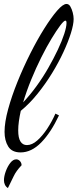

<svg xmlns="http://www.w3.org/2000/svg" viewBox="-20 -740 392 970"><path d="M84 30Q40 30 21.5 0Q3 -30 3 -74Q3 -122 21 -188Q39 -254 68.5 -327Q98 -400 133 -469.5Q168 -539 203.5 -595.5Q239 -652 268.5 -686Q298 -720 316 -720Q328 -720 335.5 -707Q343 -694 347.5 -676.5Q352 -659 352 -644Q352 -617 338.5 -573.5Q325 -530 300.5 -477Q276 -424 242.5 -369.5Q209 -315 169 -265.5Q129 -216 85 -180Q79 -153 75.5 -128Q72 -103 72 -81Q72 -43 83.5 -25Q95 -7 116 -7Q142 -7 168.5 -30.5Q195 -54 219 -90.5Q243 -127 260 -166L278 -157Q237 -70 188 -20Q139 30 84 30ZM97 -223Q131 -259 163.5 -303.5Q196 -348 223.5 -396Q251 -444 272 -488.5Q293 -533 304.5 -568.5Q316 -604 316 -624Q316 -631 314.5 -633Q313 -635 311 -636Q303 -636 284.5 -611.5Q266 -587 240.5 -545Q215 -503 188.5 -450Q162 -397 138 -338.5Q114 -280 97 -223ZM20 210Q10 204 5 193.5Q0 183 0 171Q0 151 9 126Q18 101 32 83Q46 65 62 65Q73 65 81 74Q89 83 89 95Q62 123 49 150.5Q36 178 20 210Z"/></svg>

Font: Dancing Script Medium
Style: Regular
Weight: 500
Designer: Pablo Impallari
Foundry: Pablo Impallari
Version: Version 2.000